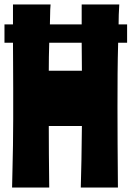

<svg xmlns="http://www.w3.org/2000/svg" viewBox="-24 -838 588 858"><path d="M509 -818Q506 -771 506 -729H544V-647H504Q502 -577 501.5 -508.5Q501 -440 501 -360Q501 -286 501.5 -199Q502 -112 503 0H337Q339 -60 340 -125.5Q341 -191 342 -275H194Q194 -216 194.5 -148.5Q195 -81 196 0H30Q31 -44 32 -90Q33 -136 34 -189Q35 -242 35 -305Q35 -368 35 -445Q35 -511 34.5 -558.5Q34 -606 34 -647H-4V-729H34V-818H202Q200 -795 200 -772.5Q200 -750 199 -729H341V-818ZM342 -522Q342 -558 341.5 -588.5Q341 -619 341 -647H196Q195 -615 194.5 -584.5Q194 -554 194 -522Z"/></svg>

Font: Ranchers
Style: Regular
Weight: 400
Designer: Pablo Impallari, Brenda Gallo
Foundry: Pablo Impallari, Brenda Gallo
Version: Version 1.000; ttfautohint (v0.8) -G 200 -r 50